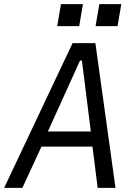

<svg xmlns="http://www.w3.org/2000/svg" viewBox="-29 -906 649 926"><path d="M442 0 417 -199H171L79 0H-9L321 -698H431L528 0ZM366 -614H357L202 -272H409ZM371 -886 353 -780H247L265 -886ZM556 -886 538 -780H432L450 -886Z"/></svg>

Font: iA Writer Duo S
Style: Italic
Weight: 400
Italic angle: -9.5°
Designer: Mike Abbink, Paul van der Laan, Pieter van Rosmalen, Oliver Reichenstein
Foundry: Bold Monday and Information Architects Inc.
Version: Version 2.000